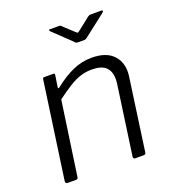

<svg xmlns="http://www.w3.org/2000/svg" viewBox="-135 -845 851 947"><g transform="rotate(-20 290.5 -371.0)"><path d="M58 0Q52 0 49 -4Q46 -8 47 -13L119 -521Q120 -527 121.5 -528.5Q123 -530 128 -530H174Q179 -530 181 -528Q183 -526 182 -520L173 -461Q172 -450 181 -457Q231 -497 279 -518.5Q327 -540 379 -540Q451 -540 487.5 -505.5Q524 -471 524 -415Q524 -409 523.5 -402.5Q523 -396 522 -389L469 -11Q468 -5 465.5 -2.5Q463 0 456 0H413Q407 0 404.5 -4Q402 -8 403 -13L454 -374Q455 -381 455.5 -388Q456 -395 456 -401Q456 -442 433 -463.5Q410 -485 360 -485Q328 -485 299 -475.5Q270 -466 239 -446.5Q208 -427 169 -398L113 -10Q112 -4 109.5 -2Q107 0 100 0H58ZM434 -737Q440 -741 443.5 -741.5Q447 -742 452 -742H503Q510 -742 511 -738.5Q512 -735 505 -729L393 -642Q389 -639 385 -636.5Q381 -634 374 -634H344Q335 -634 331 -637.5Q327 -641 323 -646L233 -732Q229 -737 229 -739.5Q229 -742 234 -742H281Q287 -742 290 -740.5Q293 -739 297 -734L350 -685Q358 -678 360 -679.5Q362 -681 372 -688Z"/></g></svg>

Font: Libre Franklin Light
Style: Italic
Weight: 300
Italic angle: -8°
Designer: Pablo Impallari, Rodrigo Fuenzalida, Nhung Nguyen
Foundry: Impallari Type
Version: Version 3.000